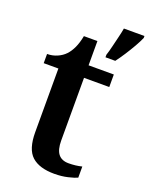

<svg xmlns="http://www.w3.org/2000/svg" viewBox="-144 -836 720 922"><g transform="rotate(20 215.5 -375.0)"><path d="M250 10Q173 10 134.5 -25Q96 -60 96 -147V-472H21V-519Q48 -519 72 -529.5Q96 -540 112 -557Q128 -574 139.5 -599Q151 -624 158 -660H227V-536H356V-472H227V-152Q227 -105 244.5 -83Q262 -61 297 -61Q315 -61 332 -63Q349 -65 365 -69V-12Q350 -5 318.5 2.5Q287 10 250 10ZM290 -613Q297 -634 303 -659.5Q309 -685 315.5 -711Q322 -737 326 -760H431V-750Q422 -729 406.5 -702Q391 -675 373.5 -648Q356 -621 340 -600H290Z"/></g></svg>

Font: Noto Serif Hebrew SemiBold
Style: Regular
Weight: 600
Version: Version 2.003